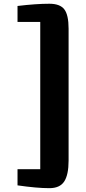

<svg xmlns="http://www.w3.org/2000/svg" viewBox="-20 -876 449 1006"><path d="M339.4 -34.7Q339.4 40 316.4 75Q293.5 109.9 238.8 109.9Q172.9 109.9 71.8 95.2V10.7H190.9V-761.2H71.8V-844.7Q168.9 -856.4 238.8 -856.4Q294.4 -856.4 316.9 -827.1Q339.4 -797.9 339.4 -725.6Z"/></svg>

Font: HaufeMerriweatherSans
Style: Bold
Weight: 700
Designer: Eben Sorkin
Foundry: Eben Sorkin
Version: Version 1.56